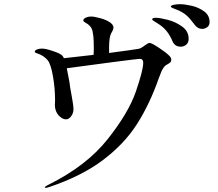

<svg xmlns="http://www.w3.org/2000/svg" viewBox="-20 -839 1040 917"><path d="M981 -734Q981 -717 969.5 -709Q958 -701 946 -701Q923 -701 908 -723Q888 -750 872 -764.5Q856 -779 829 -791Q822 -794 814.5 -796.5Q807 -799 801.5 -802Q796 -805 796 -808Q796 -813 809.5 -816Q823 -819 839 -819Q862 -819 895 -811.5Q928 -804 954.5 -785Q981 -766 981 -734ZM798 -555Q798 -546 794 -542Q790 -538 782 -533Q769 -527 762 -517Q755 -507 750.5 -496.5Q746 -486 739 -467Q694 -339 633 -244.5Q572 -150 471 -74Q370 2 216 54Q204 58 199 58Q194 58 194 56Q194 53 202 48.5Q210 44 212 43Q393 -47 493.5 -173.5Q594 -300 629 -402Q664 -504 664 -539Q664 -558 648 -558Q639 -558 516 -542Q393 -526 299 -513L308 -466L312 -445Q315 -418 320 -394Q322 -384 326.5 -356.5Q331 -329 331 -318Q331 -299 320 -284Q309 -269 295 -269Q278 -269 260.5 -287.5Q243 -306 242 -337L243 -360Q243 -417 233 -474.5Q223 -532 208 -551Q199 -562 185.5 -571Q172 -580 160 -583Q154 -585 150 -587Q146 -589 146 -592Q146 -599 157.5 -603Q169 -607 180 -607Q198 -607 233.5 -595Q269 -583 278 -573Q284 -565 285 -561L427 -577Q428 -585 428 -604Q428 -646 426 -665Q423 -692 417.5 -703Q412 -714 399 -724Q393 -728 388.5 -730.5Q384 -733 381 -735.5Q378 -738 378 -742Q378 -749 389.5 -754.5Q401 -760 416 -760Q430 -760 459.5 -752Q489 -744 507 -731Q522 -719 522 -708Q522 -698 511 -680Q501 -662 501 -611V-586Q622 -602 643 -606Q652 -608 661 -614.5Q670 -621 673 -623Q688 -634 694 -634Q704 -634 738 -611.5Q772 -589 785 -576Q798 -565 798 -555ZM881 -654Q881 -635 869.5 -625.5Q858 -616 843 -616Q814 -616 803 -644Q791 -672 774 -692.5Q757 -713 730 -729Q726 -732 720.5 -735Q715 -738 711 -741Q707 -744 707 -747Q707 -754 724 -754Q743 -754 780.5 -744.5Q818 -735 849.5 -712.5Q881 -690 881 -654Z"/></svg>

Font: Shippori Mincho Medium
Style: Regular
Weight: 500
Designer: FONTDASU
Foundry: FONTDASU / Google Inc. / but / Adobe
Version: Version 3.110; ttfautohint (v1.8.3)